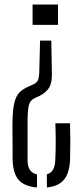

<svg xmlns="http://www.w3.org/2000/svg" viewBox="-20 -620 364 846"><path d="M206 -441 208.5 -299.5Q210 -259 198 -236.5Q186 -214 154.5 -197.5L134.5 -188.5Q112 -178.5 106.8 -155Q101.5 -131.5 101.5 -83.5V86Q101.5 140 143 148.5V206Q86 201.5 60.8 171Q35.5 140.5 35.5 76.5Q35.5 22 35.2 -8.2Q35 -38.5 34.8 -54.5Q34.5 -70.5 35 -83.5Q36 -138 43.5 -168Q51 -198 66.2 -213.2Q81.5 -228.5 106.5 -239L125.5 -247.5Q145 -256 148.8 -271Q152.5 -286 153 -300L156.5 -441ZM288.5 -77Q289.5 -38 289.8 1.2Q290 40.5 289 76Q287.5 139.5 263.2 170.2Q239 201 186.5 206V148Q221.5 139 223.5 86Q225.5 48.5 225.5 7.2Q225.5 -34 224 -77ZM235.5 -600V-510.5H123.5V-600Z"/></svg>

Font: Big Shoulders Stencil Display
Style: Regular
Weight: 400
Designer: Patric King
Foundry: XO Type Co
Version: Version 1.000